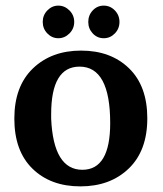

<svg xmlns="http://www.w3.org/2000/svg" viewBox="-20 -745 581 683"><path d="M372 -307Q372 -508 263 -508Q162 -508 162 -339Q162 -331 162 -323Q170 -141 273 -141Q372 -141 372 -307ZM268.5 -565Q374 -565 439 -502Q504 -439 504 -324Q504 -209 438 -145.5Q372 -82 266 -82Q160 -82 95.5 -145Q31 -208 31 -323Q31 -438 97 -501.5Q163 -565 268.5 -565ZM388.5 -708Q405 -691 405 -667Q405 -643 388.5 -626Q372 -609 349 -609Q326 -609 310 -626Q294 -643 294 -667Q294 -691 310 -708Q326 -725 349 -725Q372 -725 388.5 -708ZM227 -708Q244 -691 244 -667Q244 -643 227 -626Q210 -609 187.5 -609Q165 -609 148.5 -626Q132 -643 132 -667Q132 -691 148.5 -708Q165 -725 187.5 -725Q210 -725 227 -708Z"/></svg>

Font: Halant Semibold
Style: Regular
Weight: 600
Version: Version 1.100;PS 1.0;hotconv 1.0.78;makeotf.lib2.5.61930; tt